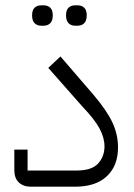

<svg xmlns="http://www.w3.org/2000/svg" viewBox="-20 -704 506 724"><path d="M96 0Q68 0 51 -16Q34 -32 34 -63V-140H84V-61H269Q326 -61 350 -87.5Q374 -114 374 -152Q374 -185 355 -220Q336 -255 290 -303L162 -448L208 -491L333 -346Q383 -287 404 -242Q425 -197 425 -148Q425 -79 383 -39.5Q341 0 263 0ZM264 -607Q248 -607 238.5 -616.5Q229 -626 229 -646Q229 -666 238.5 -675Q248 -684 264 -684H272Q288 -684 297.5 -675Q307 -666 307 -646Q307 -626 297.5 -616.5Q288 -607 272 -607ZM136 -607Q120 -607 110.5 -616.5Q101 -626 101 -646Q101 -666 110.5 -675Q120 -684 136 -684H144Q160 -684 169.5 -675Q179 -666 179 -646Q179 -626 169.5 -616.5Q160 -607 144 -607Z"/></svg>

Font: IBM Plex Sans Arabic Light
Style: Regular
Weight: 300
Designer: Mike Abbink, Paul van der Laan, Pieter van Rosmalen, Wael Morcos, Khajak Apelian
Foundry: Bold Monday
Version: Version 1.2